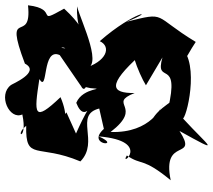

<svg xmlns="http://www.w3.org/2000/svg" viewBox="-60 -726 825 744"><g transform="rotate(-90 352.0 -353.5)"><path d="M225 -363C160 -435 154 -288 196 -383C178 -170 71 -306 122 -274C81 -214 117 -215 26 -104C198 -140 99 6 217 -70C122 101 156 44 265 -56C287 -36 509 11 551 -79C415 -76 499 -50 562 -7C665 -177 680 -116 640 -276C689 -150 685 -242 565 -379C544 -333 485 -351 459 -443C452 -357 639 -451 700 -467C559 -472 576 -392 691 -517C626 -633 690 -533 704 -657C546 -640 706 -755 478 -669C445 -606 398 -721 395 -723C357 -775 258 -729 281 -679C177 -657 197 -714 237 -664C98 -667 169 -620 99 -454C175 -379 279 -480 304 -381ZM333 -100C294 -153 276 -184 181 -204L322 -134C315 -137 208 -178 213 -337C314 -206 321 -352 364 -244C363 -335 394 -352 511 -222C582 -284 436 -227 394 -200L502 -136C390 -168 507 -65 300 -115ZM383 -415C377 -345 389 -444 326 -470C231 -433 377 -395 207 -471L289 -508C196 -586 203 -469 348 -531C248 -636 282 -634 418 -613C361 -578 543 -604 511 -534L393 -453C601 -445 520 -418 539 -528C561 -483 339 -460 387 -433Z"/></g></svg>

Font: Asimov Silicon
Style: Regular
Weight: 400
Designer: Google
Version: Version 2.000980; 2014